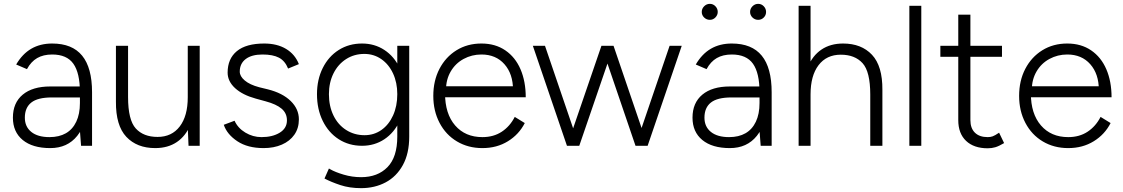

<svg xmlns="http://www.w3.org/2000/svg" viewBox="-20 -757 5829 997"><path d="M395 -78V-278Q395 -378 361 -426Q327 -474 251 -474Q205 -474 173 -455.5Q141 -437 120 -398L64 -422Q96 -477 142.5 -504Q189 -531 251 -531Q355 -531 406.5 -468Q458 -405 458 -278V0H401ZM47 -146Q47 -223 98 -265.5Q149 -308 241 -308H396V-251H249Q176 -251 142.5 -224.5Q109 -198 109 -146Q109 -99 142.5 -72Q176 -45 237 -45Q287 -45 322 -65Q357 -85 376 -125Q395 -165 395 -222H432Q432 -115 381 -51.5Q330 12 241 12Q149 12 98 -30Q47 -72 47 -146Z M955 -95V-519H1017V0H959ZM798 -46Q872 -46 913.5 -100.5Q955 -155 955 -252H993Q993 -169 969 -110Q945 -51 898.5 -19.5Q852 12 786 12Q691 12 636 -46.5Q581 -105 582 -229V-253H645Q645 -134 685 -90Q725 -46 798 -46ZM582 -519H645V-253H582Z M1142 -109 1198 -130Q1215 -92 1254 -68.5Q1293 -45 1338 -45Q1395 -45 1432.5 -68Q1470 -91 1470 -132Q1470 -169 1442.5 -192.5Q1415 -216 1359 -231L1308 -245Q1239 -264 1200.5 -299.5Q1162 -335 1162 -380Q1162 -452 1210 -491.5Q1258 -531 1352 -531Q1419 -531 1465.5 -503Q1512 -475 1532 -424L1476 -401Q1460 -441 1428.5 -457.5Q1397 -474 1343 -474Q1287 -474 1256 -450.5Q1225 -427 1225 -385Q1225 -361 1251 -339Q1277 -317 1326 -304L1371 -293Q1447 -274 1489.5 -232.5Q1532 -191 1532 -137Q1532 -91 1508.5 -57.5Q1485 -24 1443.5 -6Q1402 12 1349 12Q1266 12 1212.5 -23.5Q1159 -59 1142 -109Z M1665 170 1688 118 1695 122Q1721 137 1765 150Q1809 163 1855 163Q1941 163 1992 111Q2043 59 2043 -48V-519H2105V-48Q2105 40 2072 100Q2039 160 1982.5 190Q1926 220 1855 220Q1795 220 1747 204Q1699 188 1665 170ZM1626 -268Q1626 -344 1656 -404Q1686 -464 1739 -497.5Q1792 -531 1860 -531Q1925 -531 1976 -497.5Q2027 -464 2055.5 -404Q2084 -344 2084 -268Q2084 -190 2055.5 -129Q2027 -68 1976 -34Q1925 0 1860 0Q1792 0 1739 -34Q1686 -68 1656 -129Q1626 -190 1626 -268ZM2043 -268Q2043 -328 2021 -375.5Q1999 -423 1960 -450Q1921 -477 1872 -477Q1819 -477 1777 -450Q1735 -423 1711.5 -375.5Q1688 -328 1688 -268Q1688 -206 1711.5 -157.5Q1735 -109 1777.5 -82Q1820 -55 1873 -55Q1922 -55 1960.5 -82Q1999 -109 2021 -157.5Q2043 -206 2043 -268Z M2230 -259Q2230 -338 2262 -399.5Q2294 -461 2350.5 -496Q2407 -531 2480 -531Q2552 -531 2604 -495.5Q2656 -460 2683 -397Q2710 -334 2710 -252H2267L2291 -272Q2291 -166 2343.5 -105.5Q2396 -45 2485 -45Q2543 -45 2585.5 -73Q2628 -101 2653 -150L2705 -118Q2675 -59 2617.5 -23.5Q2560 12 2485 12Q2411 12 2353 -22.5Q2295 -57 2262.5 -119Q2230 -181 2230 -259ZM2270 -309H2670L2644 -290Q2644 -373 2599.5 -423.5Q2555 -474 2480 -474Q2430 -474 2387.5 -451Q2345 -428 2320.5 -386Q2296 -344 2296 -291Z M3457 -519H3520L3343 0H3280ZM3103 -519H3166L2988 0H2925ZM2747 -519H2810L2987 0H2924ZM3103 -519H3166L3343 0H3280Z M3924 -78V-278Q3924 -378 3890 -426Q3856 -474 3780 -474Q3734 -474 3702 -455.5Q3670 -437 3649 -398L3593 -422Q3625 -477 3671.5 -504Q3718 -531 3780 -531Q3884 -531 3935.5 -468Q3987 -405 3987 -278V0H3930ZM3576 -146Q3576 -223 3627 -265.5Q3678 -308 3770 -308H3925V-251H3778Q3705 -251 3671.5 -224.5Q3638 -198 3638 -146Q3638 -99 3671.5 -72Q3705 -45 3766 -45Q3816 -45 3851 -65Q3886 -85 3905 -125Q3924 -165 3924 -222H3961Q3961 -115 3910 -51.5Q3859 12 3770 12Q3678 12 3627 -30Q3576 -72 3576 -146ZM3875 -695Q3875 -712 3887.5 -724.5Q3900 -737 3917 -737Q3934 -737 3946 -724.5Q3958 -712 3958 -695Q3958 -678 3946 -666Q3934 -654 3917 -654Q3900 -654 3887.5 -666Q3875 -678 3875 -695ZM3624 -695Q3624 -712 3636.5 -724.5Q3649 -737 3666 -737Q3683 -737 3695 -724.5Q3707 -712 3707 -695Q3707 -679 3695 -666.5Q3683 -654 3666 -654Q3649 -654 3636.5 -666Q3624 -678 3624 -695Z M4127 -727H4189V0H4127ZM4499 -266H4562V0H4499ZM4346 -473Q4272 -473 4230.5 -418.5Q4189 -364 4189 -267H4151Q4151 -350 4175 -409Q4199 -468 4245.5 -499.5Q4292 -531 4358 -531Q4453 -531 4508 -472.5Q4563 -414 4562 -290V-266H4499Q4499 -385 4459 -429Q4419 -473 4346 -473Z M4702 -727H4764V0H4702Z M4956 -133V-681H5019V-133Q5019 -91 5042.5 -68Q5066 -45 5109 -45Q5123 -45 5134.5 -49Q5146 -53 5168 -68L5194 -14Q5167 2 5148.5 7.5Q5130 13 5109 13Q5037 13 4996.5 -25.5Q4956 -64 4956 -133ZM4863 -519H5183V-462H4863Z M5272 -259Q5272 -338 5304 -399.5Q5336 -461 5392.5 -496Q5449 -531 5522 -531Q5594 -531 5646 -495.5Q5698 -460 5725 -397Q5752 -334 5752 -252H5309L5333 -272Q5333 -166 5385.5 -105.5Q5438 -45 5527 -45Q5585 -45 5627.5 -73Q5670 -101 5695 -150L5747 -118Q5717 -59 5659.5 -23.5Q5602 12 5527 12Q5453 12 5395 -22.5Q5337 -57 5304.5 -119Q5272 -181 5272 -259ZM5312 -309H5712L5686 -290Q5686 -373 5641.5 -423.5Q5597 -474 5522 -474Q5472 -474 5429.5 -451Q5387 -428 5362.5 -386Q5338 -344 5338 -291Z"/></svg>

Font: 寒蝉端黑体 Light
Style: Regular
Weight: 300
Designer: ChillDuanSans {Warren2060}; 
Source Han Sans {Ryoko NISHIZUKA 西塚涼子 (kana, bopomofo & ideographs); Paul D. Hunt (Latin, G
Foundry: ChillType&Adobe
Version: Version 1.300;Glyphs 3.3 (3306)